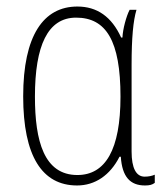

<svg xmlns="http://www.w3.org/2000/svg" viewBox="-20 -558 502 588"><path d="M216 10C271 10 317 -21 346 -78H350C354 -16 379 10 424 10C438 10 446 8 454 2V-23C445 -19 434 -17 423 -17C397 -17 383 -43 383 -94V-360C383 -442 388 -495 398 -528H377C367 -509 356 -469 355 -443H351C322 -507 277 -538 217 -538C113 -538 51 -449 51 -263C51 -80 109 10 216 10ZM217 -22C115 -22 87 -126 87 -262C87 -418 126 -504 213 -504C305 -504 349 -433 349 -262C349 -100 303 -22 217 -22Z"/></svg>

Font: Kathrein 37 Thin Condensed
Style: Regular
Weight: 250
Width: 3
Designer: Lazydogs Typefoundry, based on Open Sans by Ascender Corporation
Foundry: Lazydogs Typefoundry
Version: Version 1.003;PS 001.003;hotconv 1.0.88;makeotf.lib2.5.64775